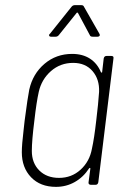

<svg xmlns="http://www.w3.org/2000/svg" viewBox="-20 -720 476 748"><path d="M395 -502H414Q424 -502 422 -492L363 -10Q361 0 352 0H334Q329 0 326.5 -3Q324 -6 325 -10L332 -63Q332 -66 330.5 -66Q329 -66 327 -64Q305 -30 271.5 -11Q238 8 198 8Q137 8 101 -29.5Q65 -67 65 -127Q65 -156 72 -214L76 -250Q88 -342 94 -371Q108 -433 153.5 -471.5Q199 -510 261 -510Q302 -510 330.5 -491.5Q359 -473 373 -439Q375 -437 376.5 -437Q378 -437 378 -440L384 -492Q386 -502 395 -502ZM355 -251Q363 -316 366 -362Q368 -411 340.5 -443Q313 -475 265 -475Q215 -475 178.5 -443Q142 -411 131 -362Q122 -322 114 -251Q104 -172 104 -132Q104 -85 133 -56Q162 -27 210 -27Q259 -27 294 -59Q329 -91 338 -140Q347 -180 355 -251ZM175 -589 259 -694Q264 -700 272 -700H296Q305 -700 307 -694L367 -589Q369 -585 369 -584Q369 -581 366.5 -579Q364 -577 360 -577H341Q332 -577 330 -583L284 -669Q283 -671 281 -671Q279 -671 278 -669L209 -583Q204 -577 197 -577H179Q173 -577 171.5 -581Q170 -585 175 -589Z"/></svg>

Font: Barlow Semi Condensed ExLight
Style: Italic
Weight: 275
Width: 4
Italic angle: -7°
Designer: Jeremy Tribby
Foundry: Tribby Type
Version: Version 1.408